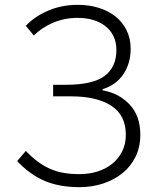

<svg xmlns="http://www.w3.org/2000/svg" viewBox="-20 -762 649 795"><path d="M309 13Q227 13 166 -12.5Q105 -38 51 -95L87 -137Q113 -110 137.5 -92Q162 -74 188.5 -62.5Q215 -51 244.5 -46Q274 -41 309 -41Q348 -41 382.5 -51.5Q417 -62 443.5 -83Q470 -104 485.5 -134.5Q501 -165 501 -204Q501 -285 441 -324Q381 -363 275 -363H200V-411H253Q364 -411 413 -447.5Q462 -484 462 -555Q462 -587 450 -612Q438 -637 416 -654Q394 -671 365 -679.5Q336 -688 301 -688Q247 -688 200 -668Q153 -648 120 -615L87 -655Q122 -693 178.5 -717.5Q235 -742 302 -742Q349 -742 389 -729.5Q429 -717 458 -694Q487 -671 504 -637Q521 -603 521 -560Q521 -500 491 -455Q461 -410 405 -393V-388Q473 -376 517 -329Q561 -282 561 -204Q561 -153 541 -112.5Q521 -72 486.5 -44.5Q452 -17 406.5 -2Q361 13 309 13Z"/></svg>

Font: Kinto Sans Light
Style: Regular
Weight: 300
Designer: Authors: Ryoko NISHIZUKA  (kana & ideographs); Paul D. Hunt (Latin, Greek & Cyrillic); Wenlong ZHANG  (bopomofo); Sandol
Foundry: Adobe Systems Incorporated, ookami Inc.
Version: Version 0.001